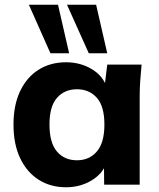

<svg xmlns="http://www.w3.org/2000/svg" viewBox="-20 -780 672 811"><path d="M259 11Q193 11 143 -21Q93 -53 65 -112Q37 -171 37 -254Q37 -336 65 -395Q93 -454 143 -485.5Q193 -517 259 -517Q320 -517 368.5 -487.5Q417 -458 432 -408H421L433 -507H578Q575 -474 572.5 -440.5Q570 -407 570 -375V0H420L419 -95H431Q415 -47 367 -18Q319 11 259 11ZM305 -103Q357 -103 389 -140Q421 -177 421 -254Q421 -331 389 -367Q357 -403 305 -403Q253 -403 221 -367Q189 -331 189 -254Q189 -177 220.5 -140Q252 -103 305 -103ZM355 -555 263 -760H386L433 -555ZM193 -555 102 -760H225L272 -555Z"/></svg>

Font: Mulish ExtraLight ExtraBold
Style: Regular
Weight: 800
Version: Version 3.603